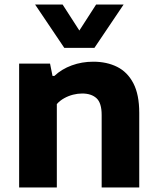

<svg xmlns="http://www.w3.org/2000/svg" viewBox="-20 -828 695 848"><path d="M64.5 0V-547H201L212 -492.5H220Q252.5 -523 297 -539.2Q341.5 -555.5 392 -555.5Q451.5 -555.5 497.2 -532.8Q543 -510 569 -460.2Q595 -410.5 595 -329.5V0H429V-320Q429 -373.5 406.2 -394.2Q383.5 -415 343 -415Q323 -415 302.5 -409.8Q282 -404.5 263.5 -394.2Q245 -384 231 -368.5V0ZM264 -616.5 135 -808H256.5L343.5 -673H317.5L404.5 -808H526L397 -616.5Z"/></svg>

Font: Encode Sans SemiExpanded
Style: Bold
Weight: 700
Width: 6
Designer: Multiple Designers
Foundry: Impallari Type
Version: Version 3.002